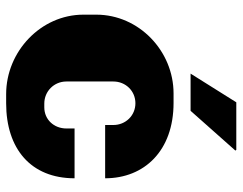

<svg xmlns="http://www.w3.org/2000/svg" viewBox="-100 -660 770 609"><g transform="rotate(90 284.5 -355.0)"><path d="M455 -720H304L213 -575H331L457 -717ZM306 -521H276C141 -521 26 -411 26 -276V-235C26 -100 143 10 278 10H307C451 10 545 -68 545 -207H387V-181C387 -142 359 -111 320 -111H308C269 -111 238 -142 238 -181V-330C238 -369 268 -400 307 -400C346 -400 376 -369 376 -330V-304H545C545 -428 458 -521 306 -521Z"/></g></svg>

Font: Chivo Light
Style: Bold
Weight: 900
Designer: Hector Gatti
Foundry: Omnibus-Type
Version: Version 1.003;PS 001.003;hotconv 1.0.70;makeotf.lib2.5.58329